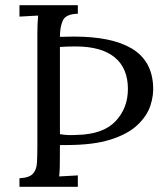

<svg xmlns="http://www.w3.org/2000/svg" viewBox="-20 -720 636 740"><path d="M55 0V-33Q93 -35 107 -50.5Q121 -66 122.5 -93.5Q124 -121 124 -156V-588Q124 -630 127 -660Q109 -659 91 -658Q73 -657 55 -656V-700H280V-667Q234 -666 222.5 -641.5Q211 -617 211 -578L265 -579Q410 -579 487 -533.5Q564 -488 570 -392Q573 -353 559.5 -312.5Q546 -272 509 -237.5Q472 -203 406 -182Q340 -161 237 -161H211Q211 -108 210.5 -81Q210 -54 208 -40Q226 -41 244 -42Q262 -43 280 -44V0ZM276 -200Q377 -202 425 -252.5Q473 -303 473 -377Q473 -457 422 -499Q371 -541 271 -541Q253 -541 239 -540.5Q225 -540 211 -539V-203Q229 -200 243.5 -199.5Q258 -199 276 -200Z"/></svg>

Font: Lora
Style: Regular
Weight: 400
Designer: Olga Karpushina, Alexei Vanyashin (Cyrillic)
Foundry: Cyreal
Version: Version 3.005; ttfautohint (v1.8.4.7-5d5b)